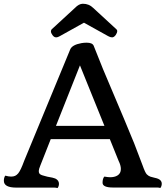

<svg xmlns="http://www.w3.org/2000/svg" viewBox="-28 -981 866 1004"><path d="M0 0ZM517.6 -57.6Q538.1 -54.2 548.3 -54.2Q558.6 -54.2 568.6 -56.4Q578.6 -58.6 586.4 -63.5Q604 -74.2 604 -97.2Q604 -116.2 592.3 -139.6L546.4 -253.4H237.3L182.6 -114.7Q174.8 -95.7 174.8 -87.2Q174.8 -78.6 177.5 -74.5Q180.2 -70.3 185.8 -67.4Q191.4 -64.5 199.7 -62.5L219.7 -57.1Q252 -51.8 261.2 -47.4Q280.3 -38.1 280.3 -20Q280.3 -6.8 272.9 2.4Q263.7 0 255.9 0H57.1Q-7.8 0 -7.8 -35.6Q-7.8 -52.2 -0.5 -62.5Q17.6 -57.6 30 -57.6Q42.5 -57.6 51 -61.5Q59.6 -65.4 67.4 -74.7Q80.6 -90.8 98.1 -139.2L339.4 -723.1Q349.6 -746.6 397.5 -755.4Q410.6 -757.8 425.3 -757.8Q455.1 -757.8 461.9 -741.7L510.7 -619.6Q651.9 -286.6 673.8 -231L717.8 -115.7Q731 -78.1 739.7 -69.3Q748.5 -60.5 758.8 -57.1Q769 -53.7 780 -51.5Q791 -49.3 799.3 -45.9Q817.9 -37.6 817.9 -20.5Q817.9 -7.3 810.5 2Q801.3 -0.5 793.9 -0.5H561Q536.1 -0.5 522.2 -6.6Q508.3 -12.7 508.3 -25.4Q508.3 -47.4 517.6 -57.6ZM518.1 -322.8 390.1 -639.2 264.6 -322.8ZM246.1 -797.9Q238.3 -809.6 238.3 -814.5Q238.3 -823.7 241.7 -827.1L363.8 -939.5Q384.8 -961.4 405.3 -961.4Q437.5 -961.4 459.5 -939.5L581.5 -827.1Q585 -823.7 585 -818.8Q585 -814 582.8 -808.6Q580.6 -803.2 577.1 -797.9Q567.9 -785.6 558.3 -785.6Q548.8 -785.6 537.6 -792L411.1 -862.3Q295.4 -798.3 284.7 -792Q273.9 -785.6 266.4 -785.6Q258.8 -785.6 254.2 -789.3Q249.5 -793 246.1 -797.9Z"/></svg>

Font: Quando
Style: Regular
Weight: 400
Version: Version 1.002